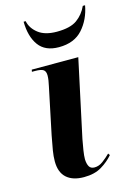

<svg xmlns="http://www.w3.org/2000/svg" viewBox="-118 -822 619 893"><g transform="rotate(-15 192.0 -375.5)"><path d="M173 10Q119 10 89.5 -16.5Q60 -43 60 -96Q60 -120 64.5 -147.5Q69 -175 77 -216L124 -441Q127 -454 129 -467Q131 -480 131 -491Q131 -511 120 -518.5Q109 -526 80 -526H65L67 -536H291L211 -163Q206 -137 202 -111.5Q198 -86 198 -69Q199 -46 206.5 -33.5Q214 -21 232 -21Q253 -21 272.5 -35.5Q292 -50 309 -67L315 -58Q292 -31 258 -10.5Q224 10 173 10ZM217 -604Q151 -604 120 -646.5Q89 -689 88 -761H98Q105 -726 137 -701Q169 -676 226 -676Q291 -676 323.5 -699.5Q356 -723 373 -761H384Q372 -695 331.5 -649.5Q291 -604 217 -604Z"/></g></svg>

Font: Noto Serif Display SemiCondensed
Style: Bold Italic
Weight: 700
Width: 4
Italic angle: -12°
Designer: Monotype Design Team
Foundry: Monotype Imaging Inc.
Version: Version 2.009